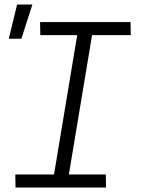

<svg xmlns="http://www.w3.org/2000/svg" viewBox="-20 -833 640 853"><path d="M451 0H49L48 -58H220L323 -677H159L158 -735H560L561 -677H389L286 -58H450ZM19 -661 56 -813H124L75 -661Z"/></svg>

Font: Iosevka Light Extended Oblique
Style: Regular
Weight: 300
Width: 7
Italic angle: -9°
Monospace: yes
Designer: Belleve Invis
Foundry: Belleve Invis
Version: Version 32.5.0; ttfautohint (v1.8.4)